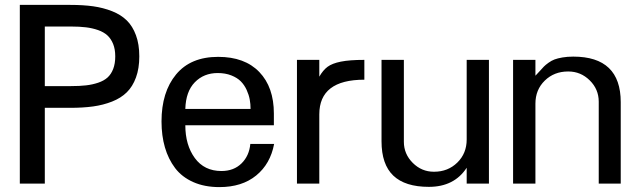

<svg xmlns="http://www.w3.org/2000/svg" viewBox="-20 -742 2579 776"><path d="M267.1 -394Q302.2 -394 327.9 -397Q353.5 -399.9 376.7 -407.7Q399.9 -415.5 414.6 -428.7Q429.2 -441.9 437.5 -463.4Q445.8 -484.9 445.8 -514.2Q445.8 -543 437.3 -564.2Q428.7 -585.4 414.1 -598.9Q399.4 -612.3 376.5 -620.4Q353.5 -628.4 327.4 -631.6Q301.3 -634.8 267.1 -634.8H161.1V-394ZM264.2 -306.2H161.1V0H60.1V-722.2H264.2Q315.9 -722.2 356.4 -716.6Q397 -710.9 432.9 -696.8Q468.8 -682.6 492.4 -659.4Q516.1 -636.2 529.5 -599.6Q543 -563 543 -514.2Q543 -465.3 529.5 -428.7Q516.1 -392.1 492.4 -368.9Q468.8 -345.7 432.9 -331.5Q397 -317.4 356.4 -311.8Q315.9 -306.2 264.2 -306.2Z M729 -235.8Q729 -155.8 767.3 -103.3Q805.7 -50.8 875 -50.8Q924.8 -50.8 956.1 -81.5Q987.3 -112.3 991.7 -160.2H1087.9Q1072.8 -79.6 1015.4 -32.7Q958 14.2 866.7 14.2Q806.6 14.2 761 -6.1Q715.3 -26.4 687.7 -62.7Q660.2 -99.1 646.5 -146.5Q632.8 -193.8 632.8 -251Q632.8 -370.1 691.7 -441.2Q750.5 -512.2 861.8 -512.2Q969.2 -512.2 1028.1 -450.9Q1086.9 -389.6 1086.9 -283.2V-235.8ZM992.7 -301.8Q992.7 -321.3 989.3 -340.1Q985.8 -358.9 976.8 -378.7Q967.8 -398.4 953.4 -413.1Q939 -427.7 914.8 -437.3Q890.6 -446.8 859.9 -446.8Q803.7 -446.8 767.3 -409.4Q731 -372.1 729 -301.8Z M1452.6 -419.9Q1270.5 -419.9 1270.5 -279.8V0H1180.2V-500H1270.5V-432.1Q1285.2 -458 1303.7 -471.9Q1322.3 -485.8 1357.7 -492.9Q1393.1 -500 1452.6 -500Z M1733.4 -47.9H1734.4Q1790.5 -47.9 1828.4 -85Q1866.2 -122.1 1866.2 -178.2V-500H1956.1V0H1866.2V-64Q1815.9 13.2 1713.4 13.2Q1617.2 13.2 1569.6 -32.2Q1522 -77.6 1522 -170.9V-500H1612.3V-168.9Q1612.3 -119.6 1648.2 -83.7Q1684.1 -47.9 1733.4 -47.9Z M2276.9 -453.1H2275.9Q2219.7 -453.1 2181.9 -416.3Q2144 -379.4 2144 -323.2V0H2053.7V-500H2144V-436Q2150.4 -442.4 2161.1 -454.3Q2171.9 -466.3 2178.2 -472.9Q2184.6 -479.5 2196.8 -488.3Q2209 -497.1 2221.2 -501.7Q2233.4 -506.3 2253.2 -509.8Q2272.9 -513.2 2296.9 -513.2Q2488.8 -513.2 2488.8 -329.1V0H2399.9V-331.1Q2399.9 -381.3 2363.5 -417.2Q2327.1 -453.1 2276.9 -453.1Z"/></svg>

Font: Perun
Style: Regular
Weight: 400
Version: Version 1.0000